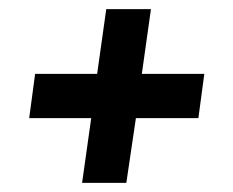

<svg xmlns="http://www.w3.org/2000/svg" viewBox="-20 -485 511 421"><path d="M160 -84 180 -226H44L57 -323H193L213 -465H311L291 -323H428L415 -226H278L257 -84Z"/></svg>

Font: Alumni Sans SemiBold
Style: Italic
Weight: 600
Italic angle: -8°
Version: Version 1.016